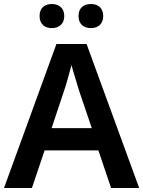

<svg xmlns="http://www.w3.org/2000/svg" viewBox="-20 -936 713 956"><path d="M177 -856C177 -815 204 -796 238 -796C271 -796 300 -815 300 -856C300 -898 271 -916 238 -916C204 -916 177 -898 177 -856ZM371 -856C371 -815 398 -796 433 -796C466 -796 494 -815 494 -856C494 -898 466 -916 433 -916C398 -916 371 -898 371 -856ZM533 0H673L411 -717H261L0 0H139L202 -187H470ZM375 -481 437 -298H237L298 -481C306 -503 326 -572 336 -612C345 -577 367 -508 375 -481Z"/></svg>

Font: Noto Sans Balinese SemiBold
Style: Regular
Weight: 600
Designer: Aditya Bayu, David Williams
Foundry: David Williams
Version: Version 2.005